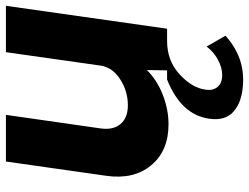

<svg xmlns="http://www.w3.org/2000/svg" viewBox="-117 -473 849 655"><g transform="rotate(-90 307.5 -145.5)"><path d="M495.1 0Q428.2 0 381.6 42.5Q335 85 329.1 131.8Q325.2 156.7 338.6 172.4Q352.1 188 378.9 188Q404.8 188 431.9 173.1Q459 158.2 476.1 134.8L513.2 199.2Q439 266.1 344.2 258.8Q286.1 254.9 254.2 226.6Q222.2 198.2 230 144Q243.2 47.9 363.8 0H395L396 -68.8Q360.8 -33.7 311 -14.4Q261.2 4.9 210.9 4.9Q120.1 4.9 71 -54.4Q22 -113.8 35.2 -207L84 -549.8H243.2L196.8 -226.1Q190.9 -184.1 211.9 -158.9Q232.9 -133.8 275.9 -133.8Q323.7 -133.8 364.3 -159.9Q404.8 -186 411.1 -226.1L457 -549.8H615.2L537.1 0Z"/></g></svg>

Font: Oakes Grotesk
Style: Bold Italic
Weight: 700
Designer: Samuel Oakes
Foundry: Samuel Oakes
Version: Version 1.0 | wf-rip DC20170320